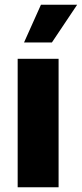

<svg xmlns="http://www.w3.org/2000/svg" viewBox="-20 -795 348 815"><path d="M82 -614.7H200.3L307.5 -774.9H153.8ZM55 0H228.7V-545.5H55Z"/></svg>

Font: TID UI Extra Bold
Style: Regular
Weight: 800
Designer: The TID Project Authors
Foundry: Bakken & Bæck
Version: Version 1.001;hotconv 1.0.109;makeotfexe 2.5.65596